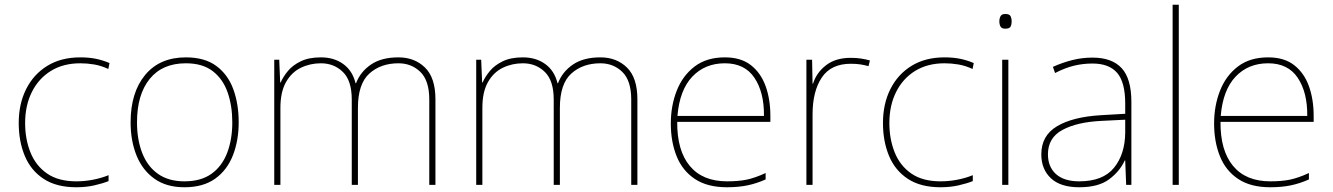

<svg xmlns="http://www.w3.org/2000/svg" viewBox="-20 -780 5623 810"><path d="M302 10Q218 10 164 -25.5Q110 -61 84.5 -122.5Q59 -184 59 -261Q59 -342 90.5 -404.5Q122 -467 180 -502.5Q238 -538 319 -538Q355 -538 384.5 -532Q414 -526 442 -514L437 -489Q407 -503 377.5 -508Q348 -513 319 -513Q247 -513 195 -481Q143 -449 114.5 -392Q86 -335 86 -261Q86 -193 108.5 -137Q131 -81 178.5 -48Q226 -15 302 -15Q338 -15 373.5 -22Q409 -29 438 -41V-16Q413 -6 378 2Q343 10 302 10Z M987 -264Q987 -187 962.5 -124.5Q938 -62 887.5 -26Q837 10 758 10Q682 10 631.5 -26Q581 -62 556 -124Q531 -186 531 -264Q531 -390 592.5 -464Q654 -538 764 -538Q844 -538 893 -501.5Q942 -465 964.5 -403Q987 -341 987 -264ZM558 -264Q558 -191 580 -134.5Q602 -78 646.5 -46.5Q691 -15 758 -15Q828 -15 872.5 -47Q917 -79 938.5 -135.5Q960 -192 960 -264Q960 -333 940.5 -389.5Q921 -446 878 -479.5Q835 -513 764 -513Q665 -513 611.5 -447Q558 -381 558 -264Z M1661 -538Q1729 -538 1773 -495Q1817 -452 1817 -361V0H1791V-360Q1791 -440 1753.5 -476.5Q1716 -513 1661 -513Q1586 -513 1538 -469.5Q1490 -426 1490 -325V0H1464V-360Q1464 -440 1426.5 -476.5Q1389 -513 1334 -513Q1288 -513 1249 -494Q1210 -475 1186.5 -433.5Q1163 -392 1163 -325V0H1137V-528H1158L1162 -432H1164Q1175 -457 1195 -481Q1215 -505 1249 -521.5Q1283 -538 1334 -538Q1389 -538 1428 -510Q1467 -482 1480 -429H1482Q1501 -478 1545.5 -508Q1590 -538 1661 -538Z M2513 -538Q2581 -538 2625 -495Q2669 -452 2669 -361V0H2643V-360Q2643 -440 2605.5 -476.5Q2568 -513 2513 -513Q2438 -513 2390 -469.5Q2342 -426 2342 -325V0H2316V-360Q2316 -440 2278.5 -476.5Q2241 -513 2186 -513Q2140 -513 2101 -494Q2062 -475 2038.5 -433.5Q2015 -392 2015 -325V0H1989V-528H2010L2014 -432H2016Q2027 -457 2047 -481Q2067 -505 2101 -521.5Q2135 -538 2186 -538Q2241 -538 2280 -510Q2319 -482 2332 -429H2334Q2353 -478 2397.5 -508Q2442 -538 2513 -538Z M3038 -538Q3106 -538 3148 -505Q3190 -472 3210 -416.5Q3230 -361 3230 -291V-266H2837Q2836 -145 2890 -80Q2944 -15 3047 -15Q3095 -15 3129.5 -22Q3164 -29 3210 -50V-23Q3172 -6 3133.5 2Q3095 10 3047 10Q2964 10 2911.5 -25Q2859 -60 2834.5 -121Q2810 -182 2810 -259Q2810 -334 2835 -397.5Q2860 -461 2910.5 -499.5Q2961 -538 3038 -538ZM3038 -513Q2954 -513 2900.5 -456.5Q2847 -400 2838 -291H3203Q3204 -390 3163 -451.5Q3122 -513 3038 -513Z M3569 -536Q3593 -536 3612.5 -533Q3632 -530 3650 -525L3644 -501Q3625 -506 3608.5 -508.5Q3592 -511 3569 -511Q3486 -511 3447 -453Q3408 -395 3408 -297V0H3382V-528H3406L3408 -427H3410Q3424 -473 3464.5 -504.5Q3505 -536 3569 -536Z M3948 10Q3864 10 3810 -25.5Q3756 -61 3730.5 -122.5Q3705 -184 3705 -261Q3705 -342 3736.5 -404.5Q3768 -467 3826 -502.5Q3884 -538 3965 -538Q4001 -538 4030.5 -532Q4060 -526 4088 -514L4083 -489Q4053 -503 4023.5 -508Q3994 -513 3965 -513Q3893 -513 3841 -481Q3789 -449 3760.5 -392Q3732 -335 3732 -261Q3732 -193 3754.5 -137Q3777 -81 3824.5 -48Q3872 -15 3948 -15Q3984 -15 4019.5 -22Q4055 -29 4084 -41V-16Q4059 -6 4024 2Q3989 10 3948 10Z M4221 -721Q4239 -721 4243.5 -711.5Q4248 -702 4248 -690Q4248 -677 4243.5 -668Q4239 -659 4221 -659Q4206 -659 4201 -668Q4196 -677 4196 -690Q4196 -702 4201 -711.5Q4206 -721 4221 -721ZM4234 -528V0H4208V-528Z M4589 -537Q4671 -537 4712 -492.5Q4753 -448 4753 -350V0H4731L4727 -103H4725Q4704 -57 4659 -23.5Q4614 10 4533 10Q4454 10 4413.5 -28Q4373 -66 4373 -129Q4373 -208 4439.5 -247.5Q4506 -287 4624 -294L4727 -300V-343Q4727 -433 4693 -472.5Q4659 -512 4589 -512Q4549 -512 4511.5 -503Q4474 -494 4431 -472L4422 -498Q4462 -516 4503.5 -526.5Q4545 -537 4589 -537ZM4626 -270Q4524 -265 4462.5 -232Q4401 -199 4401 -129Q4401 -76 4435 -45.5Q4469 -15 4533 -15Q4633 -15 4679.5 -72Q4726 -129 4727 -220V-275Z M4953 0H4927V-760H4953Z M5330 -538Q5398 -538 5440 -505Q5482 -472 5502 -416.5Q5522 -361 5522 -291V-266H5129Q5128 -145 5182 -80Q5236 -15 5339 -15Q5387 -15 5421.5 -22Q5456 -29 5502 -50V-23Q5464 -6 5425.5 2Q5387 10 5339 10Q5256 10 5203.5 -25Q5151 -60 5126.5 -121Q5102 -182 5102 -259Q5102 -334 5127 -397.5Q5152 -461 5202.5 -499.5Q5253 -538 5330 -538ZM5330 -513Q5246 -513 5192.5 -456.5Q5139 -400 5130 -291H5495Q5496 -390 5455 -451.5Q5414 -513 5330 -513Z"/></svg>

Font: Noto Sans Oriya Thin
Style: Regular
Weight: 100
Designer: Amélie Bonet and Sol Matas
Foundry: Google LLC
Version: Version 2.006; ttfautohint (v1.8.4.7-5d5b)